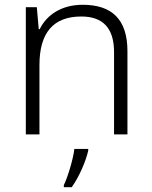

<svg xmlns="http://www.w3.org/2000/svg" viewBox="-20 -655 636 803"><path d="M326 -635C236 -635 175 -592 146 -533H142L134 -625H88V-93H145V-383C145 -518 203 -586 320 -586C409 -586 457 -539 457 -437V-93H513V-441C513 -575 447 -635 326 -635ZM349 -25V-32H291C286 11 263 87 247 119V128H280C312 83 339 19 349 -25Z"/></svg>

Font: Noto Sans Telugu UI Light
Style: Regular
Weight: 300
Designer: Jelle Bosma - Monotype Design Team
Foundry: Monotype Imaging Inc.
Version: Version 2.005